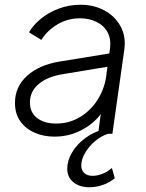

<svg xmlns="http://www.w3.org/2000/svg" viewBox="-20 -563 613 808"><path d="M209 12Q164 12 126 -4.5Q88 -21 65.5 -52.5Q43 -84 43 -130Q43 -198 94 -244Q145 -290 231 -304L440 -338L443 -358Q448 -399 432.5 -427.5Q417 -456 386 -471Q355 -486 317 -486Q265 -486 222 -460.5Q179 -435 154 -395L102 -427Q120 -458 152.5 -484.5Q185 -511 228 -527Q271 -543 319 -543Q375 -543 419.5 -519Q464 -495 487.5 -452Q511 -409 503 -353L453 0H393L404 -83Q374 -42 322 -15Q270 12 209 12ZM106 -132Q106 -89 136.5 -66Q167 -43 216 -43Q271 -43 316 -70Q361 -97 390 -142Q419 -187 427 -242L432 -282L245 -251Q181 -241 143.5 -210Q106 -179 106 -132ZM357 225Q315 225 289 204Q263 183 263 147Q263 113 283 79Q303 45 337.5 19Q372 -7 414 -18H438L435 0Q406 9 380 31Q354 53 338 80.5Q322 108 322 134Q322 153 334.5 165Q347 177 370 177Q389 177 411 168.5Q433 160 451 144L463 187Q442 205 413.5 215Q385 225 357 225Z"/></svg>

Font: Plus Jakarta Sans Light
Style: Italic
Weight: 300
Italic angle: -8°
Designer: Gumpita Rahayu
Foundry: Tokotype
Version: Version 2.071; ttfautohint (v1.8.4.7-5d5b);gftools[0.9.29]